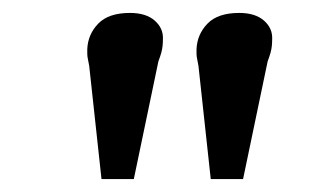

<svg xmlns="http://www.w3.org/2000/svg" viewBox="-20 -800 495 297"><path d="M187 -523H137L118 -698Q117 -704 116 -708.5Q115 -713 115 -717Q115 -721 115 -724Q116 -747 132 -763.5Q148 -780 181 -780Q206 -780 219.5 -768Q233 -756 232 -739Q232 -734 231.5 -729Q231 -724 229.5 -718.5Q228 -713 225 -705ZM356 -523H306L287 -698Q286 -704 285 -708.5Q284 -713 284 -717Q284 -721 284 -724Q285 -747 301 -763.5Q317 -780 350 -780Q375 -780 388.5 -768Q402 -756 401 -739Q401 -734 400.5 -729Q400 -724 398.5 -718.5Q397 -713 394 -705Z"/></svg>

Font: Literata 18pt
Style: Bold Italic
Weight: 700
Italic angle: -2°
Designer: Latin by Veronika Burian and Jose Scaglione. Greek by Irene Vlachou. Cyrillic by Vera Evstafieva
Foundry: TypeTogether
Version: Version 3.103;gftools[0.9.29]